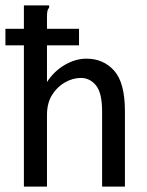

<svg xmlns="http://www.w3.org/2000/svg" viewBox="-21 -687 541 707"><path d="M67 -667H160V-659Q155 -653 153.5 -646Q152 -639 152 -622V-385Q178 -425 217.5 -448Q257 -471 297 -471Q360 -471 399.5 -426.5Q439 -382 439 -278V0H355V-276Q355 -345 332.5 -372.5Q310 -400 277 -400Q247 -400 218 -383.5Q189 -367 170.5 -337Q152 -307 152 -264V0H67ZM-1 -520V-581H270V-520Z"/></svg>

Font: Inconsolata Medium
Style: Regular
Weight: 500
Monospace: yes
Designer: Raph Levien, Cyreal, Brenton Simpson
Foundry: Raph Levien, Cyreal, Google
Version: Version 3.001; ttfautohint (v1.8.2.53-6de2)